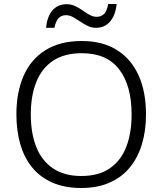

<svg xmlns="http://www.w3.org/2000/svg" viewBox="-20 -930 812 960"><path d="M710 -358Q710 -276 689.5 -208.5Q669 -141 628.5 -92Q588 -43 527 -16.5Q466 10 386 10Q304 10 243 -16.5Q182 -43 141.5 -92Q101 -141 81.5 -209Q62 -277 62 -359Q62 -468 98 -550.5Q134 -633 207 -679Q280 -725 389 -725Q493 -725 564.5 -680Q636 -635 673 -553Q710 -471 710 -358ZM134 -358Q134 -265 161 -196Q188 -127 244.5 -88.5Q301 -50 386 -50Q473 -50 528.5 -88Q584 -126 611 -195Q638 -264 638 -358Q638 -502 576 -583Q514 -664 389 -664Q302 -664 245.5 -626.5Q189 -589 161.5 -520Q134 -451 134 -358ZM210 -791Q213 -819 221 -841Q229 -863 242 -878Q255 -893 273 -901Q291 -909 313 -909Q336 -909 356 -899.5Q376 -890 393.5 -877.5Q411 -865 428.5 -855.5Q446 -846 463 -846Q486 -846 500.5 -860.5Q515 -875 521 -910H563Q558 -855 531 -823Q504 -791 460 -791Q438 -791 418.5 -800.5Q399 -810 380.5 -822.5Q362 -835 345 -844.5Q328 -854 310 -854Q287 -854 273 -839.5Q259 -825 252 -791Z"/></svg>

Font: Noto Sans Oriya Light
Style: Regular
Weight: 300
Version: Version 2.003